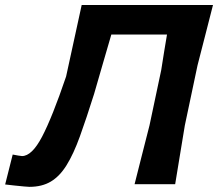

<svg xmlns="http://www.w3.org/2000/svg" viewBox="-60 -733 867 764"><path d="M57 10.5Q53 10.5 35.8 9Q18.5 7.5 -2.5 5.2Q-23.5 3 -39.5 1L-9.5 -118Q0 -116 12.5 -114Q25 -112 27.5 -112Q67 -112 107.5 -189.2Q148 -266.5 203 -428.5Q218 -497.5 233.8 -569.8Q249.5 -642 265 -713H787.5Q772 -653 758.2 -598.5Q744.5 -544 726 -473L675.5 -234Q664 -164.5 655.2 -110.8Q646.5 -57 637 0H475.5Q490 -58 503.8 -112Q517.5 -166 535 -234.5L581.5 -454Q587.5 -493 593.2 -527.8Q599 -562.5 604.5 -595.5H383Q366 -538 349.2 -479.5Q332.5 -421 314.5 -359.5Q283.5 -261 258 -190.5Q232.5 -120 205 -75.8Q177.5 -31.5 142.2 -10.5Q107 10.5 57 10.5Z"/></svg>

Font: Commissioner Loud SemiBold
Style: Italic
Weight: 600
Italic angle: -12°
Designer: Kostas Bartsokas
Foundry: Kostas Bartsokas
Version: Version 1.000; ttfautohint (v1.8.3)